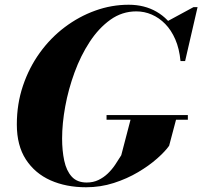

<svg xmlns="http://www.w3.org/2000/svg" viewBox="-20 -780 854 810"><path d="M343 10Q259 10 193.2 -19.2Q127.5 -48.5 89.2 -107.2Q51 -166 51 -255Q51 -341.5 76.8 -418Q102.5 -494.5 147.8 -557.2Q193 -620 253 -665.2Q313 -710.5 381.8 -735.2Q450.5 -760 523 -760Q589.5 -760 640.5 -730.5Q691.5 -701 720.8 -647.5Q750 -594 752.5 -522.5H741.5Q736.5 -575 719.5 -614Q702.5 -653 677 -679Q651.5 -705 620.2 -718.5Q589 -732 555 -732Q495 -732 445.8 -696.8Q396.5 -661.5 358.5 -603.5Q320.5 -545.5 294.5 -474.5Q268.5 -403.5 255.2 -331Q242 -258.5 242 -195.5Q242 -144.5 251 -102.2Q260 -60 282.5 -35Q305 -10 346 -10Q373 -10 395 -20.5Q417 -31 434.8 -48Q452.5 -65 466.2 -85.5Q480 -106 491.5 -125L532.5 -282H724.5L693.5 -165Q677 -141.5 643.2 -111.5Q609.5 -81.5 562.8 -53.8Q516 -26 460 -8Q404 10 343 10ZM429.5 -275V-294.5H772.5V-275ZM742 -522.5 737.5 -575Q729 -602 715.2 -632.8Q701.5 -663.5 682 -688L796.5 -750H813.5L761 -522.5Z"/></svg>

Font: Bodoni Moda 11pt ExtraBold
Style: Italic
Weight: 800
Italic angle: -13°
Version: Version 2.004